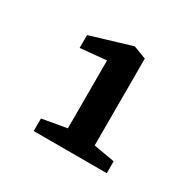

<svg xmlns="http://www.w3.org/2000/svg" viewBox="-90 -811 551 544"><g transform="rotate(30 185.5 -538.5)"><path d="M79 -404 159 -418V-640L74 -632V-674L207 -714L249 -698V-414L318 -402V-363H79Z"/></g></svg>

Font: Grenze Gotisch Medium
Style: Regular
Weight: 500
Designer: Renata Polastri
Foundry: Omnibus-Type
Version: Version 1.001